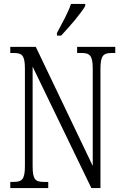

<svg xmlns="http://www.w3.org/2000/svg" viewBox="-20 -951 626 971"><path d="M268 -784V-771H289C332 -816 392 -886 411 -921V-931H339C324 -886 297 -839 268 -784ZM32 0H224V-31H203C160 -31 145 -41 145 -111V-614L442 0H488V-603C488 -672 504 -683 546 -683H563V-714H370V-683H391C433 -683 449 -672 449 -605V-112L161 -714H32V-683H48C90 -683 106 -673 106 -605V-111C106 -41 90 -31 46 -31H32Z"/></svg>

Font: Noto Serif Hebrew ExtraCondensed Light
Style: Regular
Weight: 300
Width: 2
Designer: Monotype Design Team
Foundry: Monotype Imaging Inc.
Version: Version 2.004